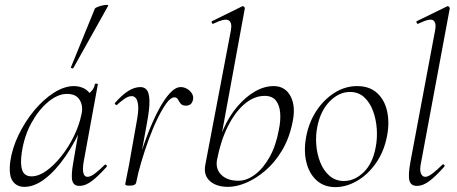

<svg xmlns="http://www.w3.org/2000/svg" viewBox="-20 -751 1869 785"><path d="M80 13Q48 13 31.5 -11Q15 -35 22 -91Q30 -146 56.5 -200.5Q83 -255 120.5 -300Q158 -345 200.5 -372Q243 -399 282 -399Q300 -399 317 -392.5Q334 -386 346 -371Q358 -356 360 -332L322 -357Q333 -359 349 -373.5Q365 -388 368 -407Q370 -410 375.5 -409Q381 -408 380 -406L322 -89Q312 -28 338 -28Q350 -28 368 -41.5Q386 -55 408 -77Q411 -80 415 -76Q419 -72 416 -69Q383 -32 356.5 -11.5Q330 9 304 9Q281 9 275.5 -12.5Q270 -34 280 -89L304 -229L320 -246Q289 -172 248.5 -113Q208 -54 164.5 -20.5Q121 13 80 13ZM109 -30Q138 -30 169.5 -52.5Q201 -75 230.5 -112Q260 -149 282 -194Q304 -239 313 -283Q321 -318 305.5 -343Q290 -368 251 -367Q215 -366 176.5 -334Q138 -302 108.5 -248.5Q79 -195 69 -127Q62 -80 71 -55Q80 -30 109 -30ZM280 -473Q279 -470 273.5 -472Q268 -474 270 -476L368 -716Q370 -719 378.5 -722.5Q387 -726 398 -728.5Q409 -731 416.5 -731Q424 -731 422 -727Z M537 -6 527 -7Q535 -50 550 -102Q565 -154 585 -205.5Q605 -257 627.5 -300Q650 -343 673.5 -369Q697 -395 719 -395Q732 -395 744.5 -388Q757 -381 764.5 -369Q772 -357 769 -343Q766 -330 758.5 -324.5Q751 -319 740 -319Q725 -319 718.5 -327.5Q712 -336 707.5 -344.5Q703 -353 693 -353Q678 -353 660.5 -329Q643 -305 624 -266Q605 -227 588 -180.5Q571 -134 557.5 -88Q544 -42 537 -6ZM512 8Q499 8 495.5 6.5Q492 5 492 2Q492 -1 497.5 -26.5Q503 -52 507 -74L538 -249Q547 -295 545 -318Q543 -341 535.5 -349.5Q528 -358 519 -358Q504 -358 487.5 -346Q471 -334 458 -322Q456 -320 452 -323.5Q448 -327 450 -330Q478 -362 503.5 -378.5Q529 -395 554 -395Q571 -395 580.5 -383Q590 -371 591 -339.5Q592 -308 581 -249L537 -6Q535 8 512 8Z M913 13Q865 13 838.5 -10.5Q812 -34 819 -75L924 -627Q930 -659 914.5 -668Q899 -677 852 -654Q848 -652 846 -658Q844 -664 848 -665L970 -725Q974 -727 978 -723Q982 -719 981 -717L867 -96Q861 -59 885.5 -35.5Q910 -12 955 -12Q988 -12 1021.5 -36.5Q1055 -61 1081.5 -107.5Q1108 -154 1120 -220Q1128 -258 1125.5 -289.5Q1123 -321 1108 -340Q1093 -359 1062 -359Q1019 -359 980 -326Q941 -293 911.5 -234Q882 -175 867 -96L862 -116Q871 -173 894 -224.5Q917 -276 950 -315Q983 -354 1021.5 -376.5Q1060 -399 1099 -399Q1146 -399 1168 -357.5Q1190 -316 1176 -251Q1163 -186 1133.5 -136.5Q1104 -87 1065.5 -54Q1027 -21 987 -4Q947 13 913 13Z M1351 14Q1305 14 1274.5 -13.5Q1244 -41 1232.5 -88Q1221 -135 1232 -193Q1243 -251 1273.5 -297.5Q1304 -344 1347.5 -371.5Q1391 -399 1440 -399Q1491 -399 1522 -370.5Q1553 -342 1563 -295Q1573 -248 1562 -193Q1550 -131 1517 -84Q1484 -37 1440 -11.5Q1396 14 1351 14ZM1386 -11Q1430 -11 1467 -47Q1504 -83 1516 -149Q1523 -184 1520.5 -223Q1518 -262 1505.5 -296.5Q1493 -331 1469.5 -353Q1446 -375 1411 -375Q1366 -375 1328.5 -337Q1291 -299 1278 -236Q1270 -199 1273 -160Q1276 -121 1289.5 -87Q1303 -53 1327.5 -32Q1352 -11 1386 -11Z M1684 9Q1660 9 1654 -12.5Q1648 -34 1658 -89L1759 -627Q1765 -659 1751 -668Q1737 -677 1690 -654Q1686 -652 1683.5 -658Q1681 -664 1685 -665L1808 -725Q1812 -727 1816 -723Q1820 -719 1819 -717L1702 -89Q1695 -58 1700.5 -43Q1706 -28 1719 -28Q1730 -28 1748 -41.5Q1766 -55 1788 -77Q1792 -81 1796 -77Q1800 -73 1796 -69Q1763 -32 1736.5 -11.5Q1710 9 1684 9Z"/></svg>

Font: Cormorant Light Light
Style: Italic
Weight: 300
Italic angle: -10°
Version: Version 4.000